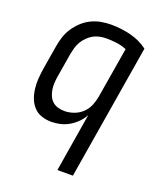

<svg xmlns="http://www.w3.org/2000/svg" viewBox="-138 -617 775 920"><g transform="rotate(20 250.0 -156.5)"><path d="M265 215 314 -83Q303 -62 285.5 -44.5Q268 -27 247.5 -15Q227 -3 204 2.5Q181 8 158 8Q132 8 108 0Q84 -8 67.5 -26Q51 -44 42.5 -67Q34 -90 31 -115.5Q28 -141 30 -167Q32 -193 36 -219L56 -339Q60 -364 68 -389Q76 -414 91 -436.5Q106 -459 126 -477.5Q146 -496 170 -507.5Q194 -519 219.5 -523.5Q245 -528 270 -528Q322 -528 371 -515.5Q420 -503 458 -474L344 215ZM200 -62Q223 -62 247 -70.5Q271 -79 289.5 -96.5Q308 -114 317.5 -137Q327 -160 331 -183L374 -441Q350 -451 324 -454.5Q298 -458 270 -458Q254 -458 236.5 -454.5Q219 -451 204 -442.5Q189 -434 176 -421Q163 -408 154 -392.5Q145 -377 140.5 -360.5Q136 -344 133 -328L113 -208Q110 -191 109 -173.5Q108 -156 110.5 -139.5Q113 -123 119.5 -108Q126 -93 138 -82Q150 -71 166.5 -66.5Q183 -62 200 -62Z"/></g></svg>

Font: Iosevka SS18
Style: Italic
Weight: 400
Italic angle: -9°
Monospace: yes
Designer: Belleve Invis
Foundry: Belleve Invis
Version: Version 25.1.1; ttfautohint (v1.8.4)